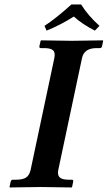

<svg xmlns="http://www.w3.org/2000/svg" viewBox="-20 -825 475 847"><path d="M337.9 -805.2Q368.2 -756.3 418.9 -710.9L398.4 -689.9Q342.8 -718.3 305.7 -752Q248 -715.3 185.5 -689.9L176.3 -710.9Q226.1 -743.2 294.9 -805.2ZM237.3 -76.2Q232.4 -54.2 242.7 -43.2Q252.9 -32.2 282.7 -32.2H296.9Q304.7 -32.2 302.7 -22.9L297.9 0L295.4 2Q195.8 0 160.2 0L23.4 2L22 0L26.9 -22.9Q28.8 -31.7 36.6 -32.2H50.8Q80.6 -32.2 95.2 -42Q109.9 -51.8 115.2 -76.2L219.7 -568.8Q224.6 -592.8 214.4 -602.8Q204.1 -612.8 174.3 -612.8H160.2Q152.3 -612.8 153.8 -621.1L159.2 -645L161.6 -647Q258.3 -645 296.9 -645L433.6 -647L435.1 -645L430.2 -621.1Q428.7 -613.3 420.4 -612.8H406.2Q351.1 -612.8 341.8 -568.8Z"/></svg>

Font: Linux Libertine Slanted
Style: Semibold Slanted
Weight: 600
Designer: Philipp H. Poll
Foundry: Philipp H. Poll
Version: Version 5.1.1